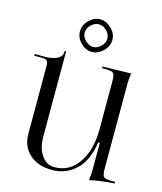

<svg xmlns="http://www.w3.org/2000/svg" viewBox="-122 -916 854 1014"><g transform="rotate(15 304.5 -409.0)"><path d="M237.8 -737.8Q237.8 -714.8 257.8 -695.3Q277.8 -675.8 299.8 -675.8Q322.3 -675.8 342 -694.6Q361.8 -713.4 361.8 -737.8Q361.8 -762.2 342 -781Q322.3 -799.8 299.8 -799.8Q277.3 -799.8 257.6 -781Q237.8 -762.2 237.8 -737.8ZM299.8 -827.1Q333 -827.1 361.1 -800Q389.2 -772.9 389.2 -737.8Q389.2 -702.6 361.1 -675.8Q333 -648.9 299.8 -648.9Q266.6 -648.9 239.3 -676.3Q211.9 -703.6 211.9 -737.8Q211.9 -772.9 239.5 -800Q267.1 -827.1 299.8 -827.1ZM597.2 -18.1V-8.8Q527.3 -5.9 461.9 8.8V1Q465.8 -25.9 465.8 -56.2V-195.8H457Q441.9 -93.3 387.7 -42.7Q333.5 7.8 257.8 7.8Q181.6 7.8 135.3 -33.7Q88.9 -75.2 88.9 -143.1V-521Q88.9 -550.8 59.1 -550.8H12.2V-560.1H68.8Q85.4 -560.1 100.8 -562.7Q116.2 -565.4 130.1 -571Q144 -576.7 152.6 -587.4Q161.1 -598.1 161.1 -612.8V-617.2H168.9V-532.2V-151.9Q168.9 -88.4 196 -49.1Q223.1 -9.8 267.1 -9.8Q347.7 -9.8 396.7 -80.1Q445.8 -150.4 445.8 -265.1V-526.9Q445.8 -562.5 437 -571.3Q428.2 -580.1 392.1 -580.1H375V-588.9L529.8 -592.8V-585Q525.9 -561 525.9 -532.2V-70.8Q525.9 -35.2 534.9 -26.6Q543.9 -18.1 580.1 -18.1Z"/></g></svg>

Font: FoglihtenNo07calt
Style: Regular
Weight: 500
Designer: gluk (gluksza@wp.pl)
Foundry: gluk (gluksza@wp.pl)
Version: Version 0.844